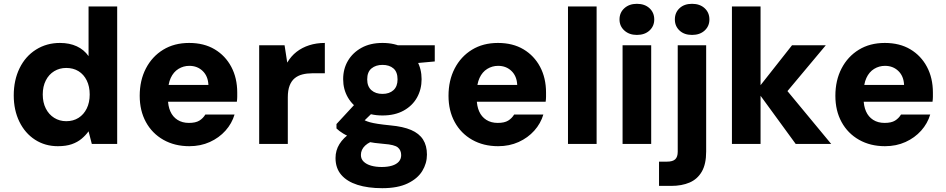

<svg xmlns="http://www.w3.org/2000/svg" viewBox="-20 -754 4956 1006"><path d="M283 12Q216 12 163.5 -22Q111 -56 81.5 -116.5Q52 -177 52 -254Q52 -334 82.5 -396.5Q113 -459 168.5 -494Q224 -529 294 -529Q344 -529 382 -511.5Q420 -494 444 -460V-720H594V0H461L444 -66Q429 -45 407.5 -27Q386 -9 356 1.5Q326 12 283 12ZM327 -119Q364 -119 391.5 -136.5Q419 -154 434.5 -185.5Q450 -217 450 -259Q450 -301 434.5 -332.5Q419 -364 391.5 -381Q364 -398 327 -398Q292 -398 264 -381Q236 -364 220 -332.5Q204 -301 204 -259Q204 -217 220 -185.5Q236 -154 264 -136.5Q292 -119 327 -119Z M972 12Q895 12 836 -21.5Q777 -55 744.5 -114.5Q712 -174 712 -252Q712 -333 744.5 -395.5Q777 -458 835 -493.5Q893 -529 971 -529Q1049 -529 1105 -495.5Q1161 -462 1192 -403.5Q1223 -345 1223 -269Q1223 -259 1223 -247Q1223 -235 1221 -221H818V-309H1072Q1070 -355 1042 -382Q1014 -409 972 -409Q941 -409 915 -393Q889 -377 874.5 -345.5Q860 -314 860 -266V-236Q860 -199 872.5 -170.5Q885 -142 910 -126Q935 -110 970 -110Q1005 -110 1024.5 -122Q1044 -134 1056 -154H1209Q1195 -107 1161.5 -69.5Q1128 -32 1079.5 -10Q1031 12 972 12Z M1338 0V-517H1471L1485 -426Q1505 -460 1534 -482.5Q1563 -505 1600.5 -517Q1638 -529 1682 -529V-370H1615Q1588 -370 1564.5 -364Q1541 -358 1524 -344Q1507 -330 1497.5 -305.5Q1488 -281 1488 -244V0Z M1983 232Q1908 232 1853 214.5Q1798 197 1768 162Q1738 127 1738 74Q1738 34 1758.5 1Q1779 -32 1817 -57.5Q1855 -83 1909 -101L1962 -25Q1915 -12 1893 9Q1871 30 1871 58Q1871 79 1885.5 93Q1900 107 1924.5 114Q1949 121 1980 121Q2011 121 2034 114Q2057 107 2069.5 93Q2082 79 2082 59Q2082 33 2064.5 18.5Q2047 4 1992 0Q1942 -4 1901.5 -12Q1861 -20 1830.5 -30.5Q1800 -41 1778 -54.5Q1756 -68 1743 -81V-104L1853 -223L1960 -191L1823 -58L1869 -135Q1880 -129 1891 -123.5Q1902 -118 1918 -113.5Q1934 -109 1960 -105Q1986 -101 2026 -97Q2092 -91 2134 -73Q2176 -55 2196.5 -23Q2217 9 2217 56Q2217 102 2192.5 142Q2168 182 2116 207Q2064 232 1983 232ZM1984 -149Q1920 -149 1874 -174.5Q1828 -200 1803 -243Q1778 -286 1778 -339Q1778 -393 1803 -435.5Q1828 -478 1874 -503.5Q1920 -529 1984 -529Q2049 -529 2095 -503.5Q2141 -478 2165 -435.5Q2189 -393 2189 -339Q2189 -286 2165 -243Q2141 -200 2095 -174.5Q2049 -149 1984 -149ZM1984 -262Q2020 -262 2041.5 -281.5Q2063 -301 2063 -338Q2063 -377 2041.5 -395.5Q2020 -414 1984 -414Q1949 -414 1926.5 -395.5Q1904 -377 1904 -338Q1904 -301 1926 -281.5Q1948 -262 1984 -262ZM2071 -415 2050 -517H2258V-432Z M2590 12Q2513 12 2454 -21.5Q2395 -55 2362.5 -114.5Q2330 -174 2330 -252Q2330 -333 2362.5 -395.5Q2395 -458 2453 -493.5Q2511 -529 2589 -529Q2667 -529 2723 -495.5Q2779 -462 2810 -403.5Q2841 -345 2841 -269Q2841 -259 2841 -247Q2841 -235 2839 -221H2436V-309H2690Q2688 -355 2660 -382Q2632 -409 2590 -409Q2559 -409 2533 -393Q2507 -377 2492.5 -345.5Q2478 -314 2478 -266V-236Q2478 -199 2490.5 -170.5Q2503 -142 2528 -126Q2553 -110 2588 -110Q2623 -110 2642.5 -122Q2662 -134 2674 -154H2827Q2813 -107 2779.5 -69.5Q2746 -32 2697.5 -10Q2649 12 2590 12Z M2956 0V-720H3106V0Z M3242 0V-517H3392V0ZM3317 -571Q3277 -571 3251.5 -594Q3226 -617 3226 -652Q3226 -688 3251.5 -711Q3277 -734 3317 -734Q3358 -734 3383 -711Q3408 -688 3408 -652Q3408 -617 3383 -594Q3358 -571 3317 -571Z M3433 220V93H3474Q3505 93 3518 80.5Q3531 68 3531 41V-517H3680V40Q3680 106 3657 145.5Q3634 185 3593 202.5Q3552 220 3497 220ZM3606 -571Q3565 -571 3540.5 -594Q3516 -617 3516 -652Q3516 -688 3540.5 -711Q3565 -734 3606 -734Q3647 -734 3672 -711Q3697 -688 3697 -652Q3697 -617 3672 -594Q3647 -571 3606 -571Z M4149 0 3944 -281 4130 -517H4307L4056 -217V-337L4335 0ZM3815 0V-720H3965V0Z M4617 12Q4540 12 4481 -21.5Q4422 -55 4389.5 -114.5Q4357 -174 4357 -252Q4357 -333 4389.5 -395.5Q4422 -458 4480 -493.5Q4538 -529 4616 -529Q4694 -529 4750 -495.5Q4806 -462 4837 -403.5Q4868 -345 4868 -269Q4868 -259 4868 -247Q4868 -235 4866 -221H4463V-309H4717Q4715 -355 4687 -382Q4659 -409 4617 -409Q4586 -409 4560 -393Q4534 -377 4519.5 -345.5Q4505 -314 4505 -266V-236Q4505 -199 4517.5 -170.5Q4530 -142 4555 -126Q4580 -110 4615 -110Q4650 -110 4669.5 -122Q4689 -134 4701 -154H4854Q4840 -107 4806.5 -69.5Q4773 -32 4724.5 -10Q4676 12 4617 12Z"/></svg>

Font: DM Sans 11pt Black
Style: Regular
Weight: 900
Version: Version 4.004;gftools[0.9.30]